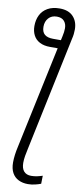

<svg xmlns="http://www.w3.org/2000/svg" viewBox="-109 -804 475 1082"><g transform="rotate(10 129.0 -263.0)"><path d="M135 240Q105 240 81.5 228.5Q58 217 45 193.5Q32 170 32 134Q32 114 35 90.5Q38 67 44 41L168 -543H124Q89 -543 65 -555.5Q41 -568 29 -591Q17 -614 17 -644Q17 -679 30.5 -706.5Q44 -734 72 -750Q100 -766 141 -766Q192 -766 218.5 -737.5Q245 -709 245 -664Q245 -651 243.5 -637.5Q242 -624 238 -608L101 44Q96 65 92.5 86.5Q89 108 89 126Q89 158 103.5 174.5Q118 191 145 191Q163 191 179 187.5Q195 184 210 179L209 225Q197 230 176.5 235Q156 240 135 240ZM133 -591H178L183 -614Q186 -627 187.5 -639Q189 -651 189 -661Q189 -686 175 -702Q161 -718 133 -718Q103 -718 85.5 -698.5Q68 -679 68 -649Q68 -619 84.5 -605Q101 -591 133 -591Z"/></g></svg>

Font: Noto Sans Display Light
Style: Italic
Weight: 300
Italic angle: -12°
Designer: Monotype Design Team
Foundry: Monotype Imaging Inc.
Version: Version 2.003